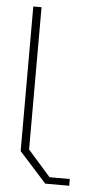

<svg xmlns="http://www.w3.org/2000/svg" viewBox="-52 -733 398 766"><g transform="rotate(5 147.5 -350.0)"><path d="M159 0 50 -121V-700H83V-130L174 -27H255V0Z"/></g></svg>

Font: Turret Road ExtraLight
Style: Regular
Weight: 275
Designer: Noponies
Foundry: Noponies
Version: Version 1.001; ttfautohint (v1.8)